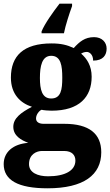

<svg xmlns="http://www.w3.org/2000/svg" viewBox="-33 -786 597 1039"><path d="M192 -616V-606H313C321 -648 343 -715 357 -753V-766H289C255 -722 209 -658 192 -616ZM224 233C421 233 515 160 515 38C515 -62 450 -116 315 -116H203C181 -116 162 -124 162 -145C162 -166 179 -187 192 -192C202 -189 233 -187 246 -187C396 -187 463 -261 463 -371C463 -430 437 -469 406 -496C413 -500 423 -505 437 -505C449 -505 471 -493 471 -458C526 -458 544 -489 544 -523C544 -557 519 -585 476 -585C426 -585 397 -560 366 -526C330 -543 296 -551 246 -551C94 -551 26 -484 26 -366C26 -277 77 -228 140 -208C80 -177 39 -146 39 -100C39 -51 81 -28 120 -13C38 -7 -13 37 -13 102C-13 189 65 233 224 233ZM244 -253C194 -253 183 -302 183 -364C183 -428 194 -484 244 -484C297 -484 304 -430 304 -365C304 -301 297 -253 244 -253ZM227 168C172 168 124 149 124 102C124 48 166 31 194 31H314C357 31 375 54 375 83C375 137 319 168 227 168Z"/></svg>

Font: Noto Serif Tamil SemiCondensed Black
Style: Regular
Weight: 900
Width: 4
Designer: Indian Type Foundry, Tom Grace, and the Monotype Design Team
Foundry: Monotype Imaging Inc.
Version: Version 2.004